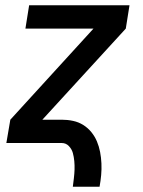

<svg xmlns="http://www.w3.org/2000/svg" viewBox="-20 -540 540 725"><path d="M255 165Q257 149 259 132.5Q261 116 261.5 100Q262 84 260.5 68Q259 52 255 37.5Q251 23 240 11.5Q229 0 213 0H4L19 -88L333 -432H76L90 -520H469L455 -432L140 -88H213Q235 -88 256 -83.5Q277 -79 294.5 -68Q312 -57 325 -41Q338 -25 346 -6Q354 13 358 34Q362 55 363 77Q364 99 362 121Q360 143 356 165Z"/></svg>

Font: Iosevka SS04 Semibold
Style: Italic
Weight: 600
Italic angle: -9°
Monospace: yes
Designer: Belleve Invis
Foundry: Belleve Invis
Version: Version 19.0.0; ttfautohint (v1.8.4)